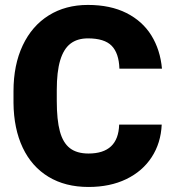

<svg xmlns="http://www.w3.org/2000/svg" viewBox="-20 -741 696 771"><path d="M629.4 -240.7Q626 -166.5 589.1 -109.9Q552.2 -53.2 487.1 -21.7Q421.9 9.8 335.4 9.8Q242.2 9.8 174.8 -31Q107.4 -71.8 71.3 -147.9Q35.2 -224.1 34.2 -328.1V-374.5Q34.2 -480.5 71.3 -558.8Q108.4 -637.2 175.8 -679.2Q243.2 -721.2 333 -721.2Q423.3 -721.2 487.8 -688.7Q552.2 -656.2 587.9 -598.6Q623.5 -541 630.4 -465.3H459.5Q457.5 -527.3 428.5 -557.1Q399.4 -586.9 333 -586.9Q290.5 -586.9 262.9 -565.7Q235.4 -544.4 221.7 -498.8Q208 -453.1 208 -379.4V-335.9Q208 -259.3 220.5 -213.4Q232.9 -167.5 260.7 -146Q288.6 -124.5 335.4 -124.5Q455.1 -124.5 458.5 -240.7Z"/></svg>

Font: Mardoto Black
Style: Regular
Weight: 900
Designer: Christian Robertson, Vahan Hovhannisyan
Foundry: Google
Version: Version 1.000